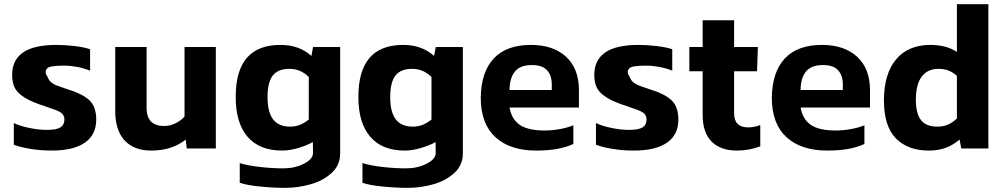

<svg xmlns="http://www.w3.org/2000/svg" viewBox="-20 -709 4798 917"><path d="M439.6 -137.9Q439.6 -199.6 406.4 -230.7Q373.2 -261.8 297.6 -284.3Q267.1 -294.4 251 -300.7Q234.9 -307.1 224.1 -316.2Q213.3 -325.3 208.2 -339.8Q191.2 -363.2 202.2 -378.4Q207.2 -388.3 227.7 -391.8Q248.2 -395.4 279.4 -395.5Q283.7 -395.5 286.8 -395.5Q316.4 -395.5 348.7 -389.4Q381 -383.3 410.3 -371.5V-473.8Q383.8 -483.3 337.5 -488.9Q291.3 -494.5 250.3 -494.5Q141.7 -494.5 89.8 -458.3Q38 -422.1 38 -351.5Q38 -298.1 64.7 -269.5Q91.4 -240.9 143.6 -220.1Q156.6 -215 167.7 -210.6Q174.3 -208.6 183.5 -205.7Q210.4 -195.8 233.4 -188Q262.3 -178.6 274.9 -168Q287.6 -157.3 287.6 -137.9Q287.6 -112.9 269.3 -101.1Q251.1 -89.3 210.7 -88.8Q203.7 -88.8 198.5 -88.8Q165.4 -88.8 121.8 -97.6Q78.2 -106.3 46 -121.2V-17.7Q76.8 -5.9 125.1 2.1Q173.3 10.1 227.4 10.1Q330.6 10.1 385.1 -27.5Q439.6 -65.1 439.6 -137.9Z M866.9 -42.1 871.9 0H1010.8V-484.4H861.3V-152.2Q843.6 -132.4 817.9 -119.9Q792.3 -107.3 764.9 -107.3Q722 -107.3 701.1 -128.9Q680.1 -150.5 680.1 -193.6V-484.4H530.3V-177.8Q530.3 -87 575.1 -38.4Q619.9 10.1 700.8 10.1Q753.5 10.1 794.1 -3.3Q834.6 -16.7 866.9 -42.1Z M1604.6 -484.4V22Q1605 79.4 1564.3 116.8Q1523.6 154.1 1463.3 171.2Q1402.9 188.2 1342 188.2Q1284.7 188.2 1220.8 181.8Q1156.9 175.4 1125.1 163.8V69.8Q1162.1 81.7 1221.5 88.4Q1280.9 95.1 1333.2 95.1Q1387.8 95.1 1431.4 72.9Q1474.9 50.7 1474.9 22L1474.3 -30.5Q1445.2 -14.2 1404 -2Q1362.8 10.1 1327.3 10.1Q1218.2 10.1 1161.6 -56.7Q1105.1 -123.4 1105.8 -247.4Q1105.8 -494.5 1319.3 -494.5Q1409.1 -494.5 1467.2 -441.8L1475.2 -484.4ZM1365 -104.2Q1392.5 -104.2 1413.5 -113.1Q1434.4 -122 1454.8 -137.9V-341.1Q1416.5 -380.2 1361.9 -380.2Q1307.8 -380.2 1282.8 -348.3Q1257.8 -316.5 1257.8 -245.4Q1257.8 -172.8 1284.7 -138.5Q1311.5 -104.2 1365 -104.2Z M2190.6 -484.4V22Q2191 79.4 2150.3 116.8Q2109.6 154.1 2049.2 171.2Q1988.8 188.2 1928 188.2Q1870.6 188.2 1806.7 181.8Q1742.8 175.4 1711.1 163.8V69.8Q1748 81.7 1807.4 88.4Q1866.9 95.1 1919.2 95.1Q1973.7 95.1 2017.3 72.9Q2060.9 50.7 2060.9 22L2060.3 -30.5Q2031.1 -14.2 1989.9 -2Q1948.7 10.1 1913.3 10.1Q1804.1 10.1 1747.6 -56.7Q1691 -123.4 1691.7 -247.4Q1691.7 -494.5 1905.3 -494.5Q1995.1 -494.5 2053.1 -441.8L2061.2 -484.4ZM1950.9 -104.2Q1978.5 -104.2 1999.4 -113.1Q2020.4 -122 2040.8 -137.9V-341.1Q2002.4 -380.2 1947.8 -380.2Q1893.8 -380.2 1868.8 -348.3Q1843.7 -316.5 1843.7 -245.4Q1843.7 -172.8 1870.6 -138.5Q1897.5 -104.2 1950.9 -104.2Z M2718.3 -21.3V-110.6Q2691 -99.3 2654 -92.5Q2617 -85.7 2580.6 -85.7Q2502.6 -85.7 2463.1 -112.2Q2423.6 -138.7 2413.7 -195.3H2745V-278.2Q2745 -381.4 2683.6 -437.9Q2622.1 -494.5 2515.8 -494.5Q2399.2 -494.5 2338.6 -430.2Q2277.9 -365.9 2276.1 -242.8Q2276.1 -118.2 2345.8 -54.1Q2415.4 10.1 2541.2 10.1Q2596.6 10.1 2640.2 2.4Q2683.8 -5.4 2718.3 -21.3ZM2520.5 -398.3Q2570.2 -398.3 2592.7 -373.3Q2615.3 -348.3 2615.3 -305.9V-279.1H2413.7Q2413.7 -335.5 2439 -367Q2464.3 -398.4 2520.5 -398.3Z M3219.9 -137.9Q3219.9 -199.6 3186.7 -230.7Q3153.6 -261.8 3077.9 -284.3Q3047.5 -294.4 3031.3 -300.7Q3015.2 -307.1 3004.4 -316.2Q2993.6 -325.3 2988.5 -339.8Q2971.6 -363.2 2982.5 -378.4Q2987.5 -388.3 3008 -391.8Q3028.5 -395.4 3059.7 -395.5Q3064 -395.5 3067.1 -395.5Q3096.7 -395.5 3129 -389.4Q3161.4 -383.3 3190.7 -371.5V-473.8Q3164.1 -483.3 3117.9 -488.9Q3071.6 -494.5 3030.7 -494.5Q2922 -494.5 2870.2 -458.3Q2818.3 -422.1 2818.3 -351.5Q2818.3 -298.1 2845 -269.5Q2871.7 -240.9 2924 -220.1Q2937 -215 2948 -210.6Q2954.6 -208.6 2963.8 -205.7Q2990.7 -195.8 3013.7 -188Q3042.7 -178.6 3055.3 -168Q3067.9 -157.3 3067.9 -137.9Q3067.9 -112.9 3049.7 -101.1Q3031.4 -89.3 2991 -88.8Q2984 -88.8 2978.9 -88.8Q2945.8 -88.8 2902.1 -97.6Q2858.5 -106.3 2826.3 -121.2V-17.7Q2857.1 -5.9 2905.4 2.1Q2953.7 10.1 3007.7 10.1Q3110.9 10.1 3165.4 -27.5Q3219.9 -65.1 3219.9 -137.9Z M3611.1 -10.2V-111.7Q3581.8 -100.6 3553.6 -100.6Q3486.1 -100.6 3486.1 -167.9V-368.7H3595.7L3599.6 -484.4H3486.1V-612.3H3335.9V-484.4H3272.3V-368.7H3335.9V-160.1Q3335.9 -76 3378.6 -32.9Q3421.3 10.1 3500.3 10.1Q3558.2 10.1 3611.1 -10.2Z M4108.5 -21.3V-110.6Q4081.2 -99.3 4044.2 -92.5Q4007.2 -85.7 3970.7 -85.7Q3892.7 -85.7 3853.2 -112.2Q3813.7 -138.7 3803.8 -195.3H4135.2V-278.2Q4135.2 -381.4 4073.7 -437.9Q4012.3 -494.5 3905.9 -494.5Q3789.4 -494.5 3728.7 -430.2Q3668.1 -365.9 3666.2 -242.8Q3666.2 -118.2 3735.9 -54.1Q3805.6 10.1 3931.4 10.1Q3986.8 10.1 4030.4 2.4Q4074 -5.4 4108.5 -21.3ZM3910.6 -398.3Q3960.3 -398.3 3982.9 -373.3Q4005.4 -348.3 4005.4 -305.9V-279.1H3803.8Q3803.8 -335.5 3829.1 -367Q3854.5 -398.4 3910.6 -398.3Z M4563 -42.6 4571.1 0H4700.5V-688.9H4550.2V-461Q4524.1 -478.4 4492.2 -486.4Q4460.3 -494.5 4423.8 -494.5Q4317.7 -494.5 4260 -425.8Q4202.3 -357.1 4201.6 -230.7Q4201.6 -106 4258.9 -47.9Q4316.2 10.1 4415.2 10.1Q4462.4 10.1 4497.3 -3.1Q4532.2 -16.3 4563 -42.6ZM4354.1 -231.9Q4354.1 -305.8 4382.1 -343Q4410.1 -380.2 4462.6 -380.2Q4489.7 -380.2 4510.9 -371.8Q4532 -363.3 4550.2 -346.5V-143.3Q4529.9 -123.6 4507.8 -113.9Q4485.6 -104.2 4457.3 -104.2Q4403.3 -104.2 4378.9 -135.1Q4354.5 -166.1 4354.1 -231.9Z"/></svg>

Font: Arad-FD-VF Thin
Style: Regular
Weight: 100
Designer: Mohammad Darvishi
Version: Version 1.010;September 21, 2024;FontCreator 15.0.0.2992 64-